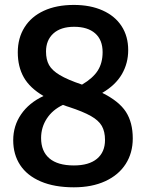

<svg xmlns="http://www.w3.org/2000/svg" viewBox="-20 -770 608 799"><path d="M532.5 -194Q532.5 -133.5 503 -87.5Q473.5 -41.5 418 -16Q362.5 9.5 287.5 9.5Q206.5 9.5 149.8 -14.8Q93 -39 64 -83Q35 -127 35 -186.5Q35 -246.5 67.8 -294.2Q100.5 -342 161 -370.5Q104 -404 79 -448.2Q54 -492.5 54 -552Q54 -611.5 82 -656.2Q110 -701 162.5 -725.2Q215 -749.5 287.5 -749.5Q356 -749.5 407.2 -726.5Q458.5 -703.5 486 -661.2Q513.5 -619 513.5 -561.5Q513.5 -506.5 487 -461Q460.5 -415.5 405.5 -383.5Q475 -349 503.8 -304.8Q532.5 -260.5 532.5 -194ZM171.5 -555.5Q171.5 -522 184 -499.5Q196.5 -477 228.5 -457.8Q260.5 -438.5 321 -418H321.5Q366.5 -444.5 386.8 -476.2Q407 -508 407 -553Q407 -604 376 -631.2Q345 -658.5 288.5 -658.5Q233 -658.5 202.2 -630.8Q171.5 -603 171.5 -555.5ZM417 -187.5Q417 -222.5 403.8 -245.8Q390.5 -269 358.2 -287.2Q326 -305.5 266.5 -325L257 -328Q253.5 -329.5 249.8 -330.8Q246 -332 242 -333.5Q198.5 -313 174.8 -276.5Q151 -240 151 -195.5Q151 -140.5 185.5 -111Q220 -81.5 287.5 -81.5Q350 -81.5 383.5 -109.2Q417 -137 417 -187.5Z"/></svg>

Font: Encode Sans Condensed SemiBold
Style: Regular
Weight: 600
Width: 3
Designer: Multiple Designers
Foundry: Impallari Type
Version: Version 2.000